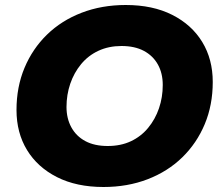

<svg xmlns="http://www.w3.org/2000/svg" viewBox="-20 -734 886 768"><path d="M394 14Q286 14 208 -25.5Q130 -65 88 -134Q46 -203 46 -294Q46 -386 78 -462.5Q110 -539 168 -595.5Q226 -652 306.5 -683Q387 -714 483 -714Q591 -714 669 -674.5Q747 -635 789 -566Q831 -497 831 -406Q831 -314 799 -237.5Q767 -161 709 -104.5Q651 -48 570.5 -17Q490 14 394 14ZM411 -150Q463 -150 503.5 -169Q544 -188 572.5 -222.5Q601 -257 616 -301Q631 -345 631 -394Q631 -441 611.5 -476Q592 -511 555.5 -530.5Q519 -550 466 -550Q415 -550 374 -531Q333 -512 304.5 -477.5Q276 -443 261 -399Q246 -355 246 -306Q246 -260 265.5 -224.5Q285 -189 321.5 -169.5Q358 -150 411 -150Z"/></svg>

Font: Montserrat Thin ExtraBold
Style: Italic
Weight: 800
Italic angle: -11.3°
Version: Version 9.000